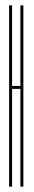

<svg xmlns="http://www.w3.org/2000/svg" viewBox="-20 -695 127 715"><path d="M14 0V-675H25V-375H56V-675H67V0H56V-364H25V0Z"/></svg>

Font: Anybody UltraCondensed Thin
Style: Regular
Weight: 100
Width: 1
Designer: Tyler Finck
Foundry: Etcetera Type Company
Version: Version 1.110